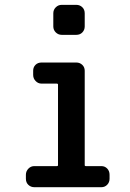

<svg xmlns="http://www.w3.org/2000/svg" viewBox="-20 -780 540 800"><path d="M123 0Q108.4 0 98.1 -9.8Q87.9 -19.5 87.9 -35.2V-51.8Q87.9 -66.4 98.1 -77.1Q108.4 -87.9 123 -87.9H216.8Q221.7 -87.9 221.7 -91.8V-427.7Q221.7 -431.6 216.8 -431.6H153.3Q138.7 -431.6 128.4 -442.4Q118.2 -453.1 118.2 -467.8V-485.4Q118.2 -500 127.9 -509.8Q137.7 -519.5 153.3 -519.5H297.9Q312.5 -519.5 322.8 -509.8Q333 -500 333 -485.4V-91.8Q333 -87.9 337.9 -87.9H402.3Q417 -87.9 426.8 -77.6Q436.5 -67.4 436.5 -51.8V-35.2Q436.5 -20.5 426.8 -10.3Q417 0 402.3 0ZM237.3 -759.8H297.9Q312.5 -759.8 322.8 -750Q333 -740.2 333 -724.6V-669.9Q333 -655.3 323.2 -645Q313.5 -634.8 297.9 -634.8H237.3Q222.7 -634.8 212.4 -645Q202.1 -655.3 202.1 -669.9V-724.6Q202.1 -739.3 212.4 -749.5Q222.7 -759.8 237.3 -759.8Z"/></svg>

Font: Rounded-L Mgen+ 1m medium
Style: Regular
Weight: 500
Designer: [Source Han Sans]
Ryoko NISHIZUKA  (kana & ideographs); Paul D. Hunt (Latin, Greek & Cyrillic); Wenlong ZHANG  (bopomofo
Version: Version 1.059.20150602